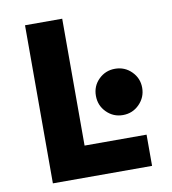

<svg xmlns="http://www.w3.org/2000/svg" viewBox="-81 -784 765 854"><g transform="rotate(-10 302.0 -357.0)"><path d="M89 -714H257V-141H537V0H89ZM449 -454Q406 -454 375.5 -424Q345 -394 345 -350Q345 -306 375.5 -275.5Q406 -245 449 -245Q493 -245 523.5 -276Q554 -307 554 -350Q554 -393 523.5 -423.5Q493 -454 449 -454Z"/></g></svg>

Font: Nebula Sans Bold
Style: Regular
Weight: 700
Designer: Paul D. Hunt for Adobe (as Source Sans)
Foundry: Nebula Entertainment & Broadcasting LLC
Version: Version 1.010